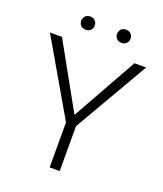

<svg xmlns="http://www.w3.org/2000/svg" viewBox="-157 -975 913 1076"><g transform="rotate(20 299.5 -436.5)"><path d="M83.5 -710.9 298.8 -324.2 515.6 -710.9H585.4L328.6 -268.1V0H268.6V-268.1L11.7 -710.9ZM153.8 -832.5Q153.8 -849.6 164.6 -861.1Q175.3 -872.6 193.8 -872.6Q212.4 -872.6 223.4 -861.1Q234.4 -849.6 234.4 -832.5Q234.4 -816.4 223.4 -805.2Q212.4 -793.9 193.8 -793.9Q175.3 -793.9 164.6 -805.2Q153.8 -816.4 153.8 -832.5ZM367.7 -832Q367.7 -849.1 378.2 -860.6Q388.7 -872.1 407.7 -872.1Q426.3 -872.1 437.3 -860.6Q448.2 -849.1 448.2 -832Q448.2 -815.9 437.3 -804.7Q426.3 -793.5 407.7 -793.5Q388.7 -793.5 378.2 -804.7Q367.7 -815.9 367.7 -832Z"/></g></svg>

Font: Vazirmatn RD FD ExtraLight
Style: Regular
Weight: 200
Designer: Saber Rastikerdar
Foundry: Saber Rastikerdar
Version: Version 33.003